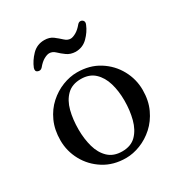

<svg xmlns="http://www.w3.org/2000/svg" viewBox="-163 -797 875 927"><g transform="rotate(-30 274.0 -333.5)"><path d="M274 12Q204 12 151.5 -21Q99 -54 70 -107Q41 -160 41 -220Q41 -279 62 -325Q83 -371 117.5 -402Q152 -433 193 -449Q234 -465 274 -465Q344 -465 396.5 -432Q449 -399 478 -346Q507 -293 507 -233Q507 -174 485.5 -128Q464 -82 429.5 -51Q395 -20 354 -4Q313 12 274 12ZM274 -25Q323 -25 351.5 -54Q380 -83 392.5 -130.5Q405 -178 405 -233Q405 -286 392 -330Q379 -374 350 -401Q321 -428 274 -428Q225 -428 196 -399.5Q167 -371 155 -324.5Q143 -278 143 -222Q143 -170 155.5 -125Q168 -80 197 -52.5Q226 -25 274 -25ZM319 -554Q291 -555 271.5 -569Q252 -583 237 -597.5Q222 -612 204 -612Q192 -612 174.5 -602.5Q157 -593 138 -570Q128 -559 113.5 -564Q99 -569 105 -588Q118 -621 146 -650Q174 -679 215 -679Q244 -679 263 -664.5Q282 -650 297.5 -635.5Q313 -621 330 -621Q342 -621 360 -631Q378 -641 396 -663Q404 -672 413.5 -671Q423 -670 428 -662Q433 -654 427 -641Q414 -609 386.5 -581.5Q359 -554 319 -554Z"/></g></svg>

Font: Alice
Style: Regular
Weight: 400
Designer: Ksenia Yerulevich
Foundry: Cyreal (http://www.cyreal.org/)
Version: Version 2.003; ttfautohint (v1.8.3)